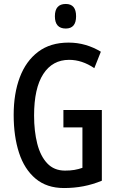

<svg xmlns="http://www.w3.org/2000/svg" viewBox="-20 -939 590 969"><path d="M300 -384H494V-27Q448 -8 401 1Q354 10 303 10Q216 10 159.5 -37.5Q103 -85 76 -168Q49 -251 49 -359Q49 -467 80 -549Q111 -631 172.5 -677.5Q234 -724 326 -724Q371 -724 412 -712Q453 -700 489 -678L456 -595Q394 -637 329 -637Q245 -637 198.5 -565.5Q152 -494 152 -356Q152 -277 168 -214Q184 -151 218.5 -114.5Q253 -78 308 -78Q335 -78 355.5 -81.5Q376 -85 396 -92V-296H300ZM312 -919Q364 -919 364 -857Q364 -795 312 -795Q257 -795 257 -857Q257 -919 312 -919Z"/></svg>

Font: Noto Sans Telugu ExtraCondensed Medium
Style: Regular
Weight: 500
Width: 2
Designer: Jelle Bosma - Monotype Design Team
Foundry: Monotype Imaging Inc.
Version: Version 2.005; ttfautohint (v1.8.4.7-5d5b)